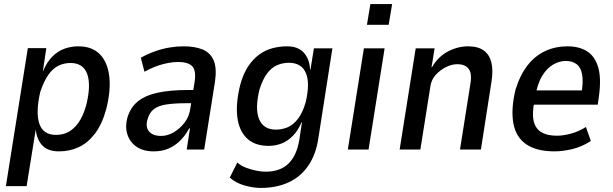

<svg xmlns="http://www.w3.org/2000/svg" viewBox="-20 -736 3019 945"><path d="M9 180 117 -499H208L191 -386H192Q211 -431 237.5 -457.5Q264 -484 296.5 -496Q329 -508 365 -508Q434 -508 472 -468.5Q510 -429 518 -358.5Q526 -288 502 -196Q481 -121 445.5 -76Q410 -31 366 -11Q322 9 271 9Q215 9 188 -20.5Q161 -50 156 -98V-99L111 180ZM256 -72Q289 -72 316 -86Q343 -100 366 -132Q389 -164 404 -217Q429 -316 409.5 -371Q390 -426 327 -426Q296 -426 268.5 -413Q241 -400 218.5 -368.5Q196 -337 178 -283Q155 -183 173.5 -127.5Q192 -72 256 -72Z M737 9Q684 9 651 -14.5Q618 -38 606.5 -76Q595 -114 607 -157Q622 -207 658 -236.5Q694 -266 755 -279.5Q816 -293 905 -293H948L939 -228H897Q839 -228 799.5 -222Q760 -216 737.5 -199Q715 -182 706 -148Q695 -113 713 -90Q731 -67 773 -67Q804 -67 834.5 -84.5Q865 -102 888.5 -132.5Q912 -163 917 -204L938 -334Q946 -389 926 -410Q906 -431 857 -431Q825 -431 783 -420.5Q741 -410 691 -383L673 -452Q710 -472 746 -484.5Q782 -497 816.5 -502.5Q851 -508 884 -508Q939 -508 977 -492.5Q1015 -477 1031.5 -439Q1048 -401 1038 -333L985 0H899L915 -104H911Q893 -70 867.5 -44.5Q842 -19 810 -5Q778 9 737 9Z M1264 189Q1226 189 1182.5 176.5Q1139 164 1111 138L1148 64Q1166 80 1191 89.5Q1216 99 1241.5 104Q1267 109 1287 109Q1359 109 1399.5 69.5Q1440 30 1453 -46L1466 -133L1464 -134Q1448 -95 1422.5 -68.5Q1397 -42 1366.5 -30Q1336 -18 1302 -18Q1234 -18 1195 -55.5Q1156 -93 1148 -160.5Q1140 -228 1162 -317Q1177 -373 1201.5 -409.5Q1226 -446 1256.5 -468Q1287 -490 1322 -499Q1357 -508 1393 -508Q1448 -508 1476 -476Q1504 -444 1506 -394L1508 -393L1525 -498H1616L1547 -56Q1535 25 1497 80Q1459 135 1399.5 162Q1340 189 1264 189ZM1338 -98Q1368 -98 1395.5 -109.5Q1423 -121 1446 -150.5Q1469 -180 1484 -231Q1507 -326 1485.5 -376.5Q1464 -427 1402 -427Q1372 -427 1344.5 -415.5Q1317 -404 1295 -375Q1273 -346 1257 -295Q1234 -200 1255.5 -149Q1277 -98 1338 -98Z M1786 -614 1803 -716H1910L1893 -614ZM1692 0 1771 -498H1873L1794 0Z M1947 0 2026 -498H2119L2104 -405H2106Q2136 -457 2184.5 -482.5Q2233 -508 2283 -508Q2333 -508 2361 -487.5Q2389 -467 2398.5 -428.5Q2408 -390 2399 -334L2347 0H2244L2295 -322Q2301 -358 2295.5 -378.5Q2290 -399 2273.5 -409.5Q2257 -420 2231 -420Q2203 -420 2174.5 -405.5Q2146 -391 2125 -368Q2104 -345 2099 -315L2049 0Z M2710 9Q2621 9 2570.5 -25.5Q2520 -60 2507 -128Q2494 -196 2517 -294Q2540 -368 2577 -415Q2614 -462 2664 -485Q2714 -508 2773 -508Q2831 -508 2869.5 -483.5Q2908 -459 2924 -405.5Q2940 -352 2928 -263L2922 -221H2589L2600 -291H2860L2841 -269Q2852 -335 2845 -370.5Q2838 -406 2817 -421Q2796 -436 2765 -436Q2734 -436 2703 -418.5Q2672 -401 2648.5 -362.5Q2625 -324 2614 -259L2610 -237Q2598 -176 2607 -139Q2616 -102 2645 -85Q2674 -68 2721 -68Q2751 -68 2789 -78Q2827 -88 2864 -111L2888 -42Q2843 -13 2796 -2Q2749 9 2710 9Z"/></svg>

Font: Nunito Sans 7pt Condensed SemiBold
Style: Italic
Weight: 600
Width: 3
Italic angle: -9°
Designer: Vernon Adams
Foundry: Vernon Adams
Version: Version 3.101;gftools[0.9.27]